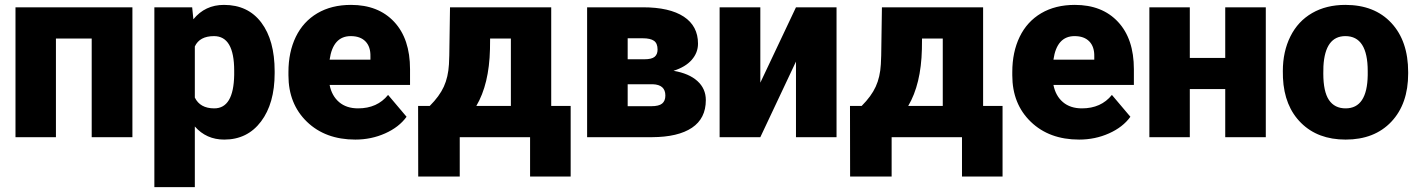

<svg xmlns="http://www.w3.org/2000/svg" viewBox="-20 -558 5774 781"><path d="M518.6 0H353V-401.4H207.5V0H43V-528.3H518.6Z M1097.2 -260.3Q1097.2 -137.2 1041.7 -63.7Q986.3 9.8 892.1 9.8Q819.3 9.8 772.5 -43.5V203.1H607.9V-528.3H761.7L766.6 -479.5Q814 -538.1 891.1 -538.1Q988.8 -538.1 1043 -466.1Q1097.2 -394 1097.2 -268.1ZM932.6 -270.5Q932.6 -411.1 850.6 -411.1Q792 -411.1 772.5 -369.1V-161.1Q793.9 -117.2 851.6 -117.2Q930.2 -117.2 932.6 -252.9Z M1425.3 9.8Q1303.7 9.8 1228.5 -62.7Q1153.3 -135.3 1153.3 -251.5V-265.1Q1153.3 -346.2 1183.3 -408.2Q1213.4 -470.2 1271 -504.2Q1328.6 -538.1 1407.7 -538.1Q1519 -538.1 1583.5 -469Q1647.9 -399.9 1647.9 -276.4V-212.4H1320.8Q1329.6 -168 1359.4 -142.6Q1389.2 -117.2 1436.5 -117.2Q1514.6 -117.2 1558.6 -171.9L1633.8 -83Q1603 -40.5 1546.6 -15.4Q1490.2 9.8 1425.3 9.8ZM1406.7 -411.1Q1334.5 -411.1 1320.8 -315.4H1486.8V-328.1Q1487.8 -367.7 1466.8 -389.4Q1445.8 -411.1 1406.7 -411.1Z M1728 -127Q1767.6 -166.5 1785.4 -205.6Q1803.2 -244.6 1806.2 -296.4L1807.6 -332.5L1810.5 -528.3H2222.2V-127H2301.3V160.2H2136.2V0H1850.1V160.2H1681.2L1680.7 -127ZM1917.5 -127H2058.1V-401.4H1973.6L1973.1 -357.9Q1969.7 -215.3 1917.5 -127Z M2368.2 0V-528.3H2594.7Q2703.6 -528.3 2761.5 -490.2Q2819.3 -452.1 2819.3 -380.4Q2819.3 -343.8 2793.9 -314.7Q2768.6 -285.6 2719.7 -270Q2782.7 -259.3 2816.9 -228.3Q2851.1 -197.3 2851.1 -150.9Q2851.1 -76.2 2794.7 -38.3Q2738.3 -0.5 2632.3 0ZM2533.2 -215.3V-126H2629.4Q2660.2 -126 2673.3 -136.7Q2686.5 -147.5 2686.5 -169.4Q2686.5 -213.4 2635.7 -215.3ZM2533.2 -316.9H2601.1Q2630.9 -316.9 2642.8 -326.9Q2654.8 -336.9 2654.8 -356.4Q2654.8 -381.8 2640.1 -392.1Q2625.5 -402.3 2594.7 -402.3H2533.2Z M3217.8 -528.3H3382.8V0H3217.8V-307.6L3072.8 0H2907.2V-528.3H3072.8V-221.7Z M3484.9 -127Q3524.4 -166.5 3542.2 -205.6Q3560.1 -244.6 3563 -296.4L3564.5 -332.5L3567.4 -528.3H3979V-127H4058.1V160.2H3893.1V0H3606.9V160.2H3438L3437.5 -127ZM3674.3 -127H3814.9V-401.4H3730.5L3730 -357.9Q3726.6 -215.3 3674.3 -127Z M4369.6 9.8Q4248 9.8 4172.9 -62.7Q4097.7 -135.3 4097.7 -251.5V-265.1Q4097.7 -346.2 4127.7 -408.2Q4157.7 -470.2 4215.3 -504.2Q4272.9 -538.1 4352.1 -538.1Q4463.4 -538.1 4527.8 -469Q4592.3 -399.9 4592.3 -276.4V-212.4H4265.1Q4273.9 -168 4303.7 -142.6Q4333.5 -117.2 4380.9 -117.2Q4459 -117.2 4502.9 -171.9L4578.1 -83Q4547.4 -40.5 4491 -15.4Q4434.6 9.8 4369.6 9.8ZM4351.1 -411.1Q4278.8 -411.1 4265.1 -315.4H4431.2V-328.1Q4432.1 -367.7 4411.1 -389.4Q4390.1 -411.1 4351.1 -411.1Z M5128.9 0H4963.9V-195.8H4819.8V0H4655.3V-528.3H4819.8V-322.3H4963.9V-528.3H5128.9Z M5198.2 -269Q5198.2 -348.1 5229 -409.9Q5259.8 -471.7 5317.4 -504.9Q5375 -538.1 5452.6 -538.1Q5571.3 -538.1 5639.6 -464.6Q5708 -391.1 5708 -264.6V-258.8Q5708 -135.3 5639.4 -62.7Q5570.8 9.8 5453.6 9.8Q5340.8 9.8 5272.5 -57.9Q5204.1 -125.5 5198.7 -241.2ZM5362.8 -258.8Q5362.8 -185.5 5385.7 -151.4Q5408.7 -117.2 5453.6 -117.2Q5541.5 -117.2 5543.5 -252.4V-269Q5543.5 -411.1 5452.6 -411.1Q5370.1 -411.1 5363.3 -288.6Z"/></svg>

Font: Roboto Black
Style: Regular
Weight: 900
Designer: Google
Version: Version 2.134; 2016